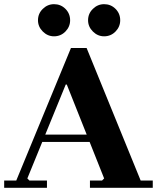

<svg xmlns="http://www.w3.org/2000/svg" viewBox="-20 -900 757 920"><path d="M0 0V-35H58L320 -670H395L654 -35H712V0H411V-35H469L479 -45L300 -495H295L111 -45L121 -35H205V0ZM169 -220V-255H495V-220ZM238.9 -726Q208 -726 185 -749.1Q162 -772.1 162 -802.9Q162 -835 185.1 -857.5Q208.1 -880 238.9 -880Q271 -880 293.5 -857.6Q316 -835.1 316 -802.9Q316 -772 293.6 -749Q271.1 -726 238.9 -726ZM478.9 -726Q448 -726 425 -749.1Q402 -772.1 402 -802.9Q402 -835 425.1 -857.5Q448.1 -880 478.9 -880Q511 -880 533.5 -857.6Q556 -835.1 556 -802.9Q556 -772 533.6 -749Q511.1 -726 478.9 -726Z"/></svg>

Font: Brygada 1918
Style: Regular
Weight: 400
Designer: Mateusz Machalski | Borys Kosmynka | Przemek Hoffer
Foundry: NIEPODLEGLA 2018
Version: Version 3.006